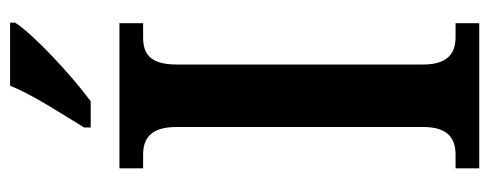

<svg xmlns="http://www.w3.org/2000/svg" viewBox="-315 -656 971 381"><g transform="rotate(-90 170.5 -465.5)"><path d="M108 -784V-771H160C213 -810 294 -886 316 -921V-931H191C173 -886 134 -827 108 -784ZM27 0H315V-47H287C257 -47 233 -61 233 -111V-601C233 -655 256 -667 287 -667H315V-714H27V-667H54C83 -667 109 -655 109 -601V-111C109 -59 83 -47 54 -47H27Z"/></g></svg>

Font: Noto Serif Bengali Condensed
Style: Regular
Weight: 400
Width: 3
Designer: Juan Bruce, Universal Thirst, Indian Type Foundry and the Monotype Design Team.
Foundry: Monotype Imaging Inc.
Version: Version 2.003